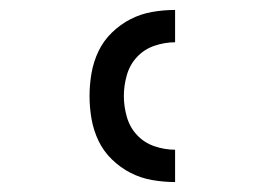

<svg xmlns="http://www.w3.org/2000/svg" viewBox="-20 -800 540 386"><path d="M332 -434Q309 -434 286 -438Q263 -442 242.5 -452.5Q222 -463 205 -479.5Q188 -496 178 -517Q168 -538 164 -561Q160 -584 160 -607Q160 -630 164 -653Q168 -676 178 -697Q188 -718 205 -734.5Q222 -751 242.5 -761.5Q263 -772 286 -776Q309 -780 332 -780V-715Q311 -715 290.5 -708Q270 -701 255.5 -685.5Q241 -670 235 -649Q229 -628 229 -607Q229 -586 235 -565Q241 -544 255.5 -528.5Q270 -513 290.5 -506Q311 -499 332 -499Z"/></svg>

Font: Huly
Style: Regular
Weight: 400
Designer: Belleve Invis
Foundry: Belleve Invis
Version: Version 33.2.5; ttfautohint (v1.8.4)